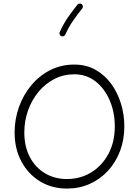

<svg xmlns="http://www.w3.org/2000/svg" viewBox="-20 -1052 785 1091"><path d="M360.4 19.5Q274.4 19.5 207.3 -21.5Q140.1 -62.5 101.6 -134.5Q63 -206.5 63 -299.3Q63 -374 87.6 -443.4Q112.3 -512.7 157.5 -567.1Q202.6 -621.6 264.9 -653.3Q327.1 -685.1 402.3 -685.1Q470.2 -685.1 522.9 -655.3Q575.7 -625.5 612.1 -575.4Q648.4 -525.4 667.5 -462.6Q686.5 -399.9 686.5 -334Q686.5 -258.3 662.1 -193.8Q637.7 -129.4 593.5 -81.5Q549.3 -33.7 490 -7.1Q430.7 19.5 360.4 19.5ZM360.4 -34.7Q437.5 -34.7 499 -72.8Q560.5 -110.8 596.4 -178.2Q632.3 -245.6 632.3 -334Q632.3 -414.1 603.5 -481.4Q574.7 -548.8 522.9 -589.4Q471.2 -629.9 402.3 -629.9Q341.8 -629.9 289.8 -603.5Q237.8 -577.1 199.5 -531Q161.1 -484.9 139.6 -425.3Q118.2 -365.7 118.2 -299.3Q118.2 -219.2 149.4 -159.7Q180.7 -100.1 235.6 -67.4Q290.5 -34.7 360.4 -34.7ZM444.3 -1028.3Q449.7 -1023.9 450.7 -1016.6Q451.7 -1009.3 447.3 -1003.9Q419.9 -969.7 395.8 -935.3Q371.6 -900.9 351.1 -855.5Q348.1 -849.1 341.3 -846.4Q334.5 -843.8 328.1 -846.7Q321.8 -849.1 319.1 -856.2Q316.4 -863.3 319.3 -869.6Q341.3 -918 366.9 -954.6Q392.6 -991.2 419.9 -1025.4Q424.3 -1030.8 431.9 -1031.7Q439.5 -1032.7 444.3 -1028.3Z"/></svg>

Font: Mikhak Light
Style: Regular
Weight: 300
Designer: Amin Abedi
Version: Version 3.3